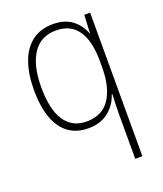

<svg xmlns="http://www.w3.org/2000/svg" viewBox="-142 -632 815 959"><g transform="rotate(-20 265.5 -152.5)"><path d="M410 -8Q410 -26 411 -55.5Q412 -85 413 -109H410Q393 -56 350.5 -22.5Q308 11 243 11Q151 11 101.5 -58.5Q52 -128 52 -262Q52 -345 74 -407.5Q96 -470 141 -504.5Q186 -539 253 -539Q316 -539 355 -508.5Q394 -478 410 -433H412L417 -529H448V234H410ZM247 -24Q329 -24 369.5 -83.5Q410 -143 411 -246V-287Q411 -392 372.5 -448Q334 -504 256 -504Q175 -504 133 -440.5Q91 -377 91 -262Q91 -143 131 -83.5Q171 -24 247 -24Z"/></g></svg>

Font: Noto Sans Kannada SemiCondensed ExtraLight
Style: Regular
Weight: 200
Width: 4
Designer: Jelle Bosma - Monotype Design Team
Foundry: Monotype Imaging Inc.
Version: Version 2.005; ttfautohint (v1.8.4.7-5d5b)